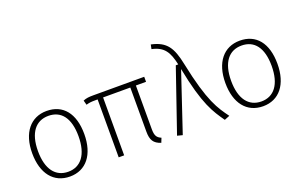

<svg xmlns="http://www.w3.org/2000/svg" viewBox="-94 -1203 2531 1617"><g transform="rotate(-20 1171.5 -394.5)"><path d="M307 -575C163 -575 72 -464 72 -281C72 -99 160 12 306 12C450 12 540 -99 540 -284C540 -470 453 -575 307 -575ZM307 -531C421 -531 488 -447 488 -284C488 -118 418 -31 306 -31C192 -31 124 -119 124 -281C124 -447 195 -531 307 -531Z M1179 -519V-564H723C684 -564 660 -562 631 -550L642 -509C671 -517 686 -519 726 -519H745V0H794V-519H1038V-124C1038 -48 1060 -13 1124 8L1140 -32C1103 -48 1088 -68 1088 -127V-519Z M1324 -801 1316 -762C1425 -739 1459 -679 1484 -564H1462L1269 -3L1316 9L1493 -519C1559 -180 1624 -90 1693 9L1740 -10C1671 -105 1607 -190 1533 -548C1501 -704 1459 -772 1324 -801Z M2038 -575C1894 -575 1803 -464 1803 -281C1803 -99 1891 12 2037 12C2181 12 2271 -99 2271 -284C2271 -470 2184 -575 2038 -575ZM2038 -531C2152 -531 2219 -447 2219 -284C2219 -118 2149 -31 2037 -31C1923 -31 1855 -119 1855 -281C1855 -447 1926 -531 2038 -531Z"/></g></svg>

Font: Glow Sans SC Normal Light
Style: Regular
Weight: 300
Designer: Ryoko NISHIZUKA (kana, bopomofo & ideographs); Paul D. Hunt (Latin, Greek & Cyrillic); Sandoll Communications, Soo-young
Version: Version 0.93